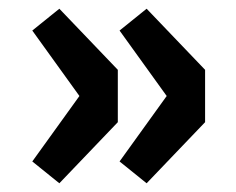

<svg xmlns="http://www.w3.org/2000/svg" viewBox="-20 -472 540 440"><path d="M116 -52 54 -102 162 -252 54 -402 116 -452 250 -312V-192ZM316 -52 254 -102 362 -252 254 -402 316 -452 450 -312V-192Z"/></svg>

Font: Source Sans 3 Black
Style: Regular
Weight: 900
Designer: Paul D. Hunt
Foundry: Adobe
Version: Version 3.046;hotconv 1.0.118;makeotfexe 2.5.65603